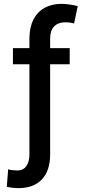

<svg xmlns="http://www.w3.org/2000/svg" viewBox="-20 -759 431 978"><path d="M335 -431.6H235.4V27.3Q235.4 110.4 193.4 154.8Q151.4 199.2 74.2 199.2Q44.9 199.2 14.6 192.4L21.5 103.5Q27.8 106 43.5 107.7Q59.1 109.4 68.4 109.4Q97.7 109.4 113.8 87.4Q129.9 65.4 129.9 27.3V-431.6H45.9V-513.7H129.9V-562.5Q129.9 -619.1 150.1 -658.9Q170.4 -698.7 207.3 -719Q244.1 -739.3 293 -739.3Q313 -739.3 336.2 -735.8Q359.4 -732.4 376 -727.5L357.4 -639.6Q335.9 -645.5 314.5 -645.5Q275.9 -645.5 255.6 -624.3Q235.4 -603 235.4 -562.5V-513.7H335Z"/></svg>

Font: Pretendard Std Medium
Style: Regular
Weight: 500
Designer: Base glyphs from Inter by Rasmus Andersson; Hangeul glyphs from Noto Sans CJK(Source Han Sans) by Jang Soo-young and Kan
Foundry: Kil Hyung-jin
Version: Version 1.309